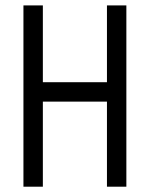

<svg xmlns="http://www.w3.org/2000/svg" viewBox="-20 -704 565 724"><path d="M141.6 0H68.4V-683.6H141.6V-394H383.3V-683.6H456.5V0H383.3V-320.8H141.6Z"/></svg>

Font: Anka/Coder Condensed
Style: Regular
Weight: 400
Width: 4
Monospace: yes
Version: Version 1.100